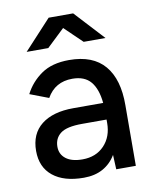

<svg xmlns="http://www.w3.org/2000/svg" viewBox="-82 -774 678 849"><g transform="rotate(-10 257.0 -350.0)"><path d="M226 12Q137 12 87.5 -28Q38 -68 38 -141Q38 -218 89.5 -258.5Q141 -299 233 -299H367Q361 -362 333.5 -395Q306 -428 251 -428Q173 -428 136 -362L52 -394Q78 -445 126 -478.5Q174 -512 251 -512Q358 -512 410.5 -450Q463 -388 462 -272L461 0H373L370 -65Q348 -28 312 -8Q276 12 226 12ZM234 -69Q295 -69 332 -108Q369 -147 369 -209V-224H259Q190 -224 162 -202.5Q134 -181 134 -143Q134 -109 160 -89Q186 -69 234 -69ZM73 -580 195 -712H305L427 -580H329L250 -656L170 -580Z"/></g></svg>

Font: Figtree Medium
Style: Regular
Weight: 500
Designer: Erik Kennedy
Foundry: Erik Kennedy
Version: Version 2.001; ttfautohint (v1.8.4.7-5d5b);gftools[0.9.27]